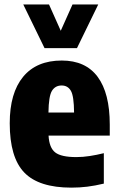

<svg xmlns="http://www.w3.org/2000/svg" viewBox="-20 -828 529 858"><path d="M299 10.5Q153.5 10.5 88.5 -57Q23.5 -124.5 23.5 -277Q23.5 -412.5 83.5 -485Q143.5 -557.5 256 -557.5Q362.5 -557.5 416.5 -484.5Q470.5 -411.5 470.5 -271.5V-222H197Q200 -167.5 226.8 -146.8Q253.5 -126 321 -126Q350.5 -126 381.2 -130.8Q412 -135.5 444 -143.5V-7.5Q404.5 2 370.2 6.2Q336 10.5 299 10.5ZM255.5 -446Q227 -446 212.2 -422.2Q197.5 -398.5 196.5 -325H311Q310.5 -398.5 296.8 -422.2Q283 -446 255.5 -446ZM179 -613 84 -808H199L251.5 -690.5L304 -808H419L324 -613Z"/></svg>

Font: Encode Sans Condensed Condensed ExtraBold
Style: Regular
Weight: 800
Width: 3
Designer: Multiple Designers
Foundry: Impallari Type
Version: Version 3.000; ttfautohint (v1.8.3) -l 8 -r 50 -G 200 -x 14 